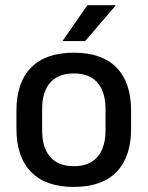

<svg xmlns="http://www.w3.org/2000/svg" viewBox="-20 -704 566 736"><path d="M263 12.5Q155 12.5 99 -45Q43 -102.5 43 -210.5V-280Q43 -387.5 99 -444.8Q155 -502 263 -502Q371 -502 426.8 -444.8Q482.5 -387.5 482.5 -280V-210.5Q482.5 -102.5 426.8 -45Q371 12.5 263 12.5ZM263 -67Q322.5 -67 353.5 -102.5Q384.5 -138 384.5 -204.5V-286Q384.5 -352 353.5 -387.2Q322.5 -422.5 263 -422.5Q203.5 -422.5 172.5 -387.2Q141.5 -352 141.5 -286V-204.5Q141.5 -138 172.5 -102.5Q203.5 -67 263 -67ZM315 -684H423V-682.5L306.5 -546.5H220.5V-548Z"/></svg>

Font: Anek Telugu Medium
Style: Regular
Weight: 500
Designer: Omkar Bhoir (Telugu), Yesha Goshar (Latin)
Foundry: Ek Type
Version: Version 1.003